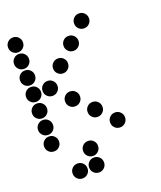

<svg xmlns="http://www.w3.org/2000/svg" viewBox="-160 -796 919 1093"><g transform="rotate(-20 300.0 -250.0)"><path d="M49 -695Q31 -695 18 -682Q5 -669 5 -651V-649Q5 -631 18 -618Q31 -605 49 -605H51Q69 -605 82 -618Q95 -631 95 -649V-651Q95 -669 82 -682Q69 -695 51 -695ZM449 -695Q431 -695 418 -682Q405 -669 405 -651V-649Q405 -631 418 -618Q431 -605 449 -605H451Q469 -605 482 -618Q495 -631 495 -649V-651Q495 -669 482 -682Q469 -695 451 -695ZM49 -595Q31 -595 18 -582Q5 -569 5 -551V-549Q5 -531 18 -518Q31 -505 49 -505H51Q69 -505 82 -518Q95 -531 95 -549V-551Q95 -569 82 -582Q69 -595 51 -595ZM349 -595Q331 -595 318 -582Q305 -569 305 -551V-549Q305 -531 318 -518Q331 -505 349 -505H351Q369 -505 382 -518Q395 -531 395 -549V-551Q395 -569 382 -582Q369 -595 351 -595ZM49 -495Q31 -495 18 -482Q5 -469 5 -451V-449Q5 -431 18 -418Q31 -405 49 -405H51Q69 -405 82 -418Q95 -431 95 -449V-451Q95 -469 82 -482Q69 -495 51 -495ZM249 -495Q231 -495 218 -482Q205 -469 205 -451V-449Q205 -431 218 -418Q231 -405 249 -405H251Q269 -405 282 -418Q295 -431 295 -449V-451Q295 -469 282 -482Q269 -495 251 -495ZM49 -395Q31 -395 18 -382Q5 -369 5 -351V-349Q5 -331 18 -318Q31 -305 49 -305H51Q69 -305 82 -318Q95 -331 95 -349V-351Q95 -369 82 -382Q69 -395 51 -395ZM149 -395Q131 -395 118 -382Q105 -369 105 -351V-349Q105 -331 118 -318Q131 -305 149 -305H151Q169 -305 182 -318Q195 -331 195 -349V-351Q195 -369 182 -382Q169 -395 151 -395ZM49 -295Q31 -295 18 -282Q5 -269 5 -251V-249Q5 -231 18 -218Q31 -205 49 -205H51Q69 -205 82 -218Q95 -231 95 -249V-251Q95 -269 82 -282Q69 -295 51 -295ZM249 -295Q231 -295 218 -282Q205 -269 205 -251V-249Q205 -231 218 -218Q231 -205 249 -205H251Q269 -205 282 -218Q295 -231 295 -249V-251Q295 -269 282 -282Q269 -295 251 -295ZM49 -195Q31 -195 18 -182Q5 -169 5 -151V-149Q5 -131 18 -118Q31 -105 49 -105H51Q69 -105 82 -118Q95 -131 95 -149V-151Q95 -169 82 -182Q69 -195 51 -195ZM349 -195Q331 -195 318 -182Q305 -169 305 -151V-149Q305 -131 318 -118Q331 -105 349 -105H351Q369 -105 382 -118Q395 -131 395 -149V-151Q395 -169 382 -182Q369 -195 351 -195ZM49 -95Q31 -95 18 -82Q5 -69 5 -51V-49Q5 -31 18 -18Q31 -5 49 -5H51Q69 -5 82 -18Q95 -31 95 -49V-51Q95 -69 82 -82Q69 -95 51 -95ZM449 -95Q431 -95 418 -82Q405 -69 405 -51V-49Q405 -31 418 -18Q431 -5 449 -5H451Q469 -5 482 -18Q495 -31 495 -49V-51Q495 -69 482 -82Q469 -95 451 -95ZM249 5Q231 5 218 18Q205 31 205 49V51Q205 69 218 82Q231 95 249 95H251Q269 95 282 82Q295 69 295 51V49Q295 31 282 18Q269 5 251 5ZM149 105Q131 105 118 118Q105 131 105 149V151Q105 169 118 182Q131 195 149 195H151Q169 195 182 182Q195 169 195 151V149Q195 131 182 118Q169 105 151 105ZM249 105Q231 105 218 118Q205 131 205 149V151Q205 169 218 182Q231 195 249 195H251Q269 195 282 182Q295 169 295 151V149Q295 131 282 118Q269 105 251 105Z"/></g></svg>

Font: Doto Rounded Black
Style: Regular
Weight: 900
Monospace: yes
Version: Version 1.000